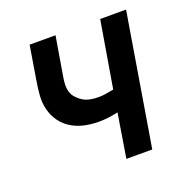

<svg xmlns="http://www.w3.org/2000/svg" viewBox="-99 -615 699 711"><g transform="rotate(-20 250.0 -260.0)"><path d="M282 0 310 -173Q292 -169 272.5 -166.5Q253 -164 234 -164Q205 -164 177.5 -170Q150 -176 127 -190Q104 -204 88.5 -225.5Q73 -247 66 -273.5Q59 -300 61 -328.5Q63 -357 68 -386L90 -520H192L167 -371Q164 -355 163 -339Q162 -323 166 -308.5Q170 -294 180.5 -282.5Q191 -271 203.5 -263.5Q216 -256 231.5 -253Q247 -250 263 -250Q278 -250 293.5 -252.5Q309 -255 324 -258L368 -520H470L384 0Z"/></g></svg>

Font: Iosevka SS18 Semibold
Style: Italic
Weight: 600
Italic angle: -9°
Monospace: yes
Designer: Belleve Invis
Foundry: Belleve Invis
Version: Version 25.1.1; ttfautohint (v1.8.4)